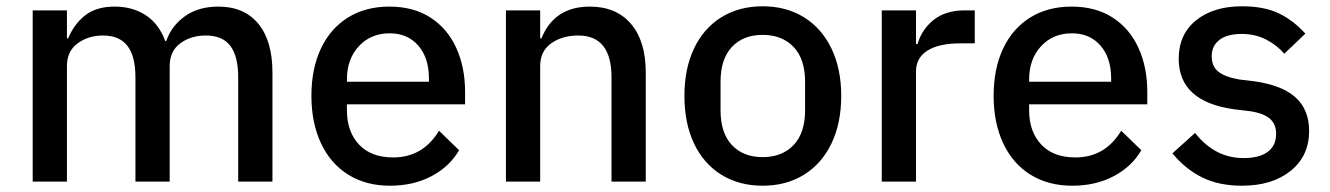

<svg xmlns="http://www.w3.org/2000/svg" viewBox="-20 -578 4234 611"><path d="M84 0V-545H193V-456H197Q216 -502 251.5 -529.5Q287 -557 345 -557Q402 -557 444 -529.5Q486 -502 506 -447H509Q525 -495 568 -526Q611 -557 675 -557Q757 -557 802 -502.5Q847 -448 847 -347V0H738V-332Q738 -399 713 -432Q688 -465 635 -465Q587 -465 553.5 -440Q520 -415 520 -368V0H411V-332Q411 -399 385.5 -432Q360 -465 308 -465Q261 -465 227 -440Q193 -415 193 -368V0Z M971 -273Q971 -359 1001 -423Q1031 -487 1087 -522Q1143 -557 1219 -557Q1296 -557 1350 -522Q1404 -487 1432 -425.5Q1460 -364 1460 -286V-246H1084V-227Q1084 -159 1122.5 -118Q1161 -77 1231 -77Q1326 -77 1377 -162L1441 -100Q1411 -48 1353.5 -17.5Q1296 13 1221 13Q1145 13 1088.5 -22Q1032 -57 1001.5 -122Q971 -187 971 -273ZM1084 -318H1345V-328Q1345 -394 1311 -433Q1277 -472 1220 -472Q1160 -472 1122 -431Q1084 -390 1084 -325Z M1590 0V-545H1699V-456H1703Q1744 -557 1857 -557Q1941 -557 1988 -502Q2035 -447 2035 -347V0H1926V-332Q1926 -465 1820 -465Q1769 -465 1734 -440Q1699 -415 1699 -368V0Z M2158 -273Q2158 -359 2188.5 -423.5Q2219 -488 2275.5 -523Q2332 -558 2407 -558Q2482 -558 2538.5 -523Q2595 -488 2626 -423.5Q2657 -359 2657 -273Q2657 -186 2626 -121.5Q2595 -57 2538.5 -22Q2482 13 2407 13Q2332 13 2275.5 -22Q2219 -57 2188.5 -121.5Q2158 -186 2158 -273ZM2542 -227V-318Q2542 -390 2505.5 -428.5Q2469 -467 2407 -467Q2345 -467 2309 -428.5Q2273 -390 2273 -318V-227Q2273 -155 2309 -116.5Q2345 -78 2407 -78Q2469 -78 2505.5 -116.5Q2542 -155 2542 -227Z M2786 0V-545H2895V-438H2900Q2913 -484 2951 -514.5Q2989 -545 3050 -545H3082V-440H3036Q2968 -440 2931.5 -417Q2895 -394 2895 -351V0Z M3142 -273Q3142 -359 3172 -423Q3202 -487 3258 -522Q3314 -557 3390 -557Q3467 -557 3521 -522Q3575 -487 3603 -425.5Q3631 -364 3631 -286V-246H3255V-227Q3255 -159 3293.5 -118Q3332 -77 3402 -77Q3497 -77 3548 -162L3612 -100Q3582 -48 3524.5 -17.5Q3467 13 3392 13Q3316 13 3259.5 -22Q3203 -57 3172.5 -122Q3142 -187 3142 -273ZM3255 -318H3516V-328Q3516 -394 3482 -433Q3448 -472 3391 -472Q3331 -472 3293 -431Q3255 -390 3255 -325Z M3711 -90 3783 -155Q3846 -75 3937 -75Q3988 -75 4014.5 -95Q4041 -115 4041 -152Q4041 -182 4022 -199.5Q4003 -217 3959 -224L3909 -230Q3731 -254 3731 -391Q3731 -469 3786.5 -513.5Q3842 -558 3932 -558Q4002 -558 4048.5 -536Q4095 -514 4134 -471L4067 -407Q4043 -435 4008.5 -452.5Q3974 -470 3932 -470Q3885 -470 3860.5 -451Q3836 -432 3836 -399Q3836 -367 3857 -350Q3878 -333 3924 -325L3974 -319Q4062 -306 4104 -267Q4146 -228 4146 -161Q4146 -82 4087.5 -34.5Q4029 13 3932 13Q3859 13 3805.5 -13.5Q3752 -40 3711 -90Z"/></svg>

Font: IBM Plex Sans JP Medium
Style: Regular
Weight: 500
Designer: Mike Abbink; Paul van der Laan; Pieter van Rosmalen; Wujin Sim; Yejin Wi; Jinhee Kim; Boomi Park; Yona Kim; Kichan Ma
Foundry: Sandoll Inc.
Version: Version 1.001